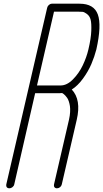

<svg xmlns="http://www.w3.org/2000/svg" viewBox="-20 -820 558 1038"><path d="M368 -336Q420 -281 395 -173L314 177Q312 186 304.5 192Q297 198 288 198Q279 198 274.5 192Q270 186 272 177L353 -173Q358 -195 359 -214Q360 -233 358 -246.5Q356 -260 352 -272Q348 -284 343 -291Q338 -298 332.5 -304Q327 -310 323 -312.5Q319 -315 316 -317Q307 -316 299 -316H170L57 177Q55 186 47 192Q39 198 31 198Q25 198 20.5 195.5Q16 193 14.5 188Q13 183 14 177L235 -778Q237 -787 244.5 -793.5Q252 -800 261 -800H410Q488 -800 509 -741.5Q530 -683 501 -553Q491 -514 474 -474Q457 -434 428.5 -395Q400 -356 368 -336ZM180 -358H308Q342 -358 374.5 -391Q407 -424 427.5 -467Q448 -510 458 -553Q472 -612 473.5 -653Q475 -694 470 -713.5Q465 -733 450.5 -744Q436 -755 426.5 -756Q417 -757 400 -757H272Z"/></svg>

Font: Soda Fountain
Style: ThinOblique
Weight: 400
Version: Version 1.0